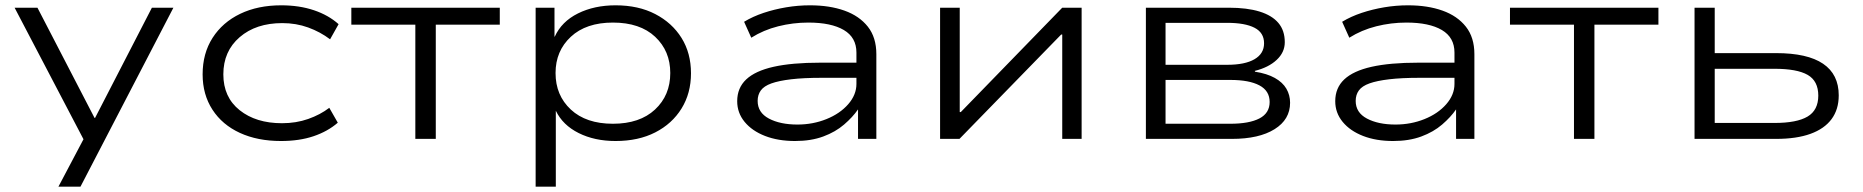

<svg xmlns="http://www.w3.org/2000/svg" viewBox="-20 -523 7014 723"><path d="M200 180 312 -32V35L35 -494H121L336 -79H338L552 -494H633L283 180Z M1038 8Q950 8 883.5 -22.5Q817 -53 780 -110Q743 -167 743 -243Q743 -322 780.5 -380.5Q818 -439 884.5 -471Q951 -503 1039 -503Q1107 -503 1162 -484.5Q1217 -466 1255 -432L1223 -375Q1186 -403 1140.5 -419.5Q1095 -436 1043 -436Q944 -436 882.5 -383Q821 -330 821 -243Q821 -157 882.5 -108Q944 -59 1042 -59Q1095 -59 1140.5 -75Q1186 -91 1220 -117L1252 -61Q1214 -28 1160.5 -10Q1107 8 1038 8Z M1544 0V-430H1303V-494H1862V-430H1621V0Z M1997 180V-494H2068V-385H2069Q2095 -442 2156.5 -472.5Q2218 -503 2298 -503Q2384 -503 2447.5 -470Q2511 -437 2546.5 -380Q2582 -323 2582 -247Q2582 -172 2546.5 -114.5Q2511 -57 2447.5 -24.5Q2384 8 2298 8Q2219 8 2159 -22Q2099 -52 2073 -106V180ZM2288 -57Q2389 -57 2446.5 -110.5Q2504 -164 2504 -248Q2504 -331 2447 -384.5Q2390 -438 2288 -438Q2187 -438 2129.5 -384.5Q2072 -331 2072 -248Q2072 -164 2129.5 -110.5Q2187 -57 2288 -57Z M2974 8Q2910 8 2861 -11Q2812 -30 2784 -64Q2756 -98 2756 -142Q2756 -192 2790 -224Q2824 -256 2893 -271.5Q2962 -287 3069 -287H3221V-230H3074Q3006 -230 2959.5 -224.5Q2913 -219 2885 -209Q2857 -199 2845 -182.5Q2833 -166 2833 -143Q2833 -99 2875.5 -76.5Q2918 -54 2983 -54Q3041 -54 3092 -74.5Q3143 -95 3174 -130.5Q3205 -166 3205 -207V-325Q3205 -382 3157.5 -410Q3110 -438 3024 -438Q2966 -438 2910.5 -424Q2855 -410 2809 -381L2782 -441Q2815 -461 2855.5 -474.5Q2896 -488 2940.5 -495.5Q2985 -503 3030 -503Q3104 -503 3160 -483Q3216 -463 3248 -422.5Q3280 -382 3280 -319V0H3211V-110V-111Q3191 -82 3158.5 -54Q3126 -26 3080 -9Q3034 8 2974 8Z M3520 0V-494H3594V-101H3598L3980 -494H4053V0H3980V-393H3976L3593 0Z M4295 0V-494H4607Q4676 -494 4723 -479.5Q4770 -465 4794 -436.5Q4818 -408 4818 -364Q4818 -326 4787.5 -297.5Q4757 -269 4705 -256L4706 -253Q4751 -246 4780.5 -229.5Q4810 -213 4824 -189Q4838 -165 4838 -136Q4838 -73 4779.5 -36.5Q4721 0 4619 0ZM4369 -57H4613Q4684 -57 4722.5 -77Q4761 -97 4761 -139Q4761 -181 4722.5 -201.5Q4684 -222 4613 -222H4369ZM4369 -279H4601Q4668 -279 4704 -300Q4740 -321 4740 -360Q4740 -400 4704 -418.5Q4668 -437 4601 -437H4369Z M5226 8Q5162 8 5113 -11Q5064 -30 5036 -64Q5008 -98 5008 -142Q5008 -192 5042 -224Q5076 -256 5145 -271.5Q5214 -287 5321 -287H5473V-230H5326Q5258 -230 5211.5 -224.5Q5165 -219 5137 -209Q5109 -199 5097 -182.5Q5085 -166 5085 -143Q5085 -99 5127.5 -76.5Q5170 -54 5235 -54Q5293 -54 5344 -74.5Q5395 -95 5426 -130.5Q5457 -166 5457 -207V-325Q5457 -382 5409.5 -410Q5362 -438 5276 -438Q5218 -438 5162.5 -424Q5107 -410 5061 -381L5034 -441Q5067 -461 5107.5 -474.5Q5148 -488 5192.5 -495.5Q5237 -503 5282 -503Q5356 -503 5412 -483Q5468 -463 5500 -422.5Q5532 -382 5532 -319V0H5463V-110V-111Q5443 -82 5410.5 -54Q5378 -26 5332 -9Q5286 8 5226 8Z M5907 0V-430H5666V-494H6225V-430H5984V0Z M6361 0V-494H6437V-323H6668Q6786 -323 6845 -283Q6904 -243 6904 -164Q6904 -111 6877 -74.5Q6850 -38 6797.5 -19Q6745 0 6668 0ZM6437 -60H6662Q6746 -60 6786.5 -84Q6827 -108 6827 -163Q6827 -218 6787 -241Q6747 -264 6662 -264H6437Z"/></svg>

Font: Nunito Sans 7pt Expanded Light
Style: Regular
Weight: 300
Width: 7
Designer: Vernon Adams
Foundry: Vernon Adams
Version: Version 3.101;gftools[0.9.27]